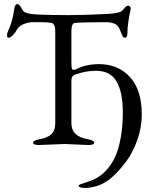

<svg xmlns="http://www.w3.org/2000/svg" viewBox="-20 -714 723 952"><path d="M418 5 301 0 173 5Q144 5 144 -6.5Q144 -18 180 -24.5Q216 -31 235 -49Q254 -67 254 -103V-557Q254 -597 236 -600Q217 -604 186 -604H145Q119 -604 96 -594Q73 -584 65 -568.5Q57 -553 44.5 -540Q32 -527 22 -527Q15 -527 15 -538.5Q15 -550 20 -560Q42 -606 51 -671Q54 -694 68 -694Q76 -694 93 -662Q103 -644 175.5 -641.5Q248 -639 321 -639Q394 -639 516 -645Q579 -649 589 -664Q605 -686 616 -686Q620 -686 624.5 -681Q629 -676 628 -669Q612 -595 612 -557V-552Q612 -527 599 -527Q593 -527 589 -532Q586 -538 582 -548L578 -558Q577 -560 574.5 -566.5Q572 -573 570 -575.5Q568 -578 564.5 -583.5Q561 -589 556 -592Q551 -595 544 -598Q528 -604 502 -604Q386 -604 350 -600Q334 -598 334 -557V-409Q334 -384 336 -376Q338 -368 345 -368Q352 -368 354 -369Q404 -396 471 -396Q566 -396 624.5 -332Q683 -268 683 -146Q683 -82 660.5 -19Q638 44 604 89Q533 183 470 205Q432 218 401 218Q370 218 370 205Q370 202 398.5 193Q427 184 443 177Q487 157 518 117.5Q549 78 564 30Q589 -53 589 -155Q589 -257 558 -310Q527 -363 456 -363Q423 -363 389 -355Q355 -347 344.5 -340Q334 -333 334 -313V-103Q334 -38 414 -24Q447 -18 447 -6.5Q447 5 418 5Z"/></svg>

Font: EB Garamond
Style: Regular
Weight: 400
Version: Version 0.012